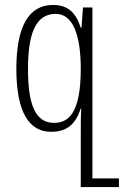

<svg xmlns="http://www.w3.org/2000/svg" viewBox="-20 -522 500 775"><path d="M315 -492 309 -410H306C286 -473 252 -502 194 -502C97 -502 46 -417 46 -244C46 -68 98 10 186 10C251 10 285 -21 306 -84H308C306 -58 306 -20 306 35V233H460V198H353V-492ZM198 -26C125 -26 93 -95 93 -243C93 -389 125 -466 205 -466C274 -466 306 -381 306 -244C306 -63 255 -26 198 -26Z"/></svg>

Font: Noto Serif Armenian ExtraCondensed Light
Style: Regular
Weight: 300
Width: 2
Designer: Monotype Design Team
Foundry: Monotype Imaging Inc.
Version: Version 2.008